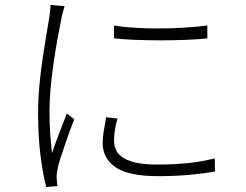

<svg xmlns="http://www.w3.org/2000/svg" viewBox="-20 -734 996 776"><path d="M441 -631Q474 -625 520.5 -622Q567 -619 618 -619Q675 -619 728.5 -622.5Q782 -626 818 -631V-579Q783 -575 733.5 -573Q684 -571 630 -571Q576 -571 526 -573Q476 -575 441 -579ZM455 -255Q447 -229 444 -206.5Q441 -184 441 -164Q441 -148 447.5 -131Q454 -114 472.5 -100Q491 -86 525.5 -77.5Q560 -69 616 -69Q680 -69 736.5 -74.5Q793 -80 848 -94L849 -41Q806 -33 747 -27.5Q688 -22 619 -22Q501 -22 448 -57.5Q395 -93 395 -156Q395 -179 399.5 -205.5Q404 -232 409 -260ZM241 -709Q238 -698 234 -685Q230 -672 228 -658Q220 -619 211.5 -572Q203 -525 196 -475.5Q189 -426 184.5 -377Q180 -328 180 -286Q180 -239 182.5 -200.5Q185 -162 190 -115Q196 -133 204 -154.5Q212 -176 220 -197.5Q228 -219 236 -239Q244 -259 250 -275L280 -252Q271 -230 261 -202Q251 -174 241.5 -146Q232 -118 224 -93.5Q216 -69 213 -53Q211 -42 209.5 -31Q208 -20 209 -11Q210 -4 210.5 4Q211 12 212 18L167 22Q153 -30 143.5 -106.5Q134 -183 134 -280Q134 -332 139 -386.5Q144 -441 151.5 -492Q159 -543 166.5 -587.5Q174 -632 179 -662Q181 -677 182.5 -690Q184 -703 184 -714Z"/></svg>

Font: Kinto Sans Light
Style: Regular
Weight: 300
Designer: Authors: Ryoko NISHIZUKA  (kana & ideographs); Paul D. Hunt (Latin, Greek & Cyrillic); Wenlong ZHANG  (bopomofo); Sandol
Foundry: Adobe Systems Incorporated, ookami Inc.
Version: Version 0.001